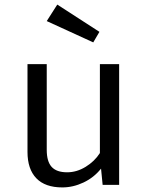

<svg xmlns="http://www.w3.org/2000/svg" viewBox="-20 -807 640 838"><path d="M184 -153Q184 -102 205.5 -78.5Q227 -55 273 -55Q315 -55 354 -79Q393 -103 416 -139V-527H500V0H428L421 -71Q390 -32 344.5 -10.5Q299 11 252 11Q177 11 138.5 -29Q100 -69 100 -144V-527H184ZM184 -715 230 -787 414 -668 387 -622Z"/></svg>

Font: FiraDG Mono
Style: Regular
Weight: 400
Designer: Carrois Corporate & Edenspiekermann AG
Foundry: Carrois Corporate GbR & Edenspiekermann AG
Version: Version 3.206